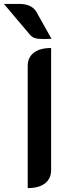

<svg xmlns="http://www.w3.org/2000/svg" viewBox="-59 -955 365 984"><path d="M83 -617Q83 -661 114.5 -685Q146 -709 203 -709V-84Q203 -40 172 -15.5Q141 9 83 9ZM165 -755Q134 -755 119 -760Q104 -765 92 -780L-39 -935H38Q103 -935 127 -895L205 -756Q189 -755 165 -755Z"/></svg>

Font: K2D SemiBold
Style: Regular
Weight: 600
Designer: Katatrad Aksorn Co.,Ltd.
Foundry: Cadson Demak Co.,Ltd.
Version: Version 1.000; ttfautohint (v1.6)